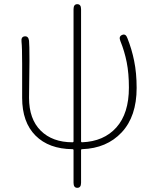

<svg xmlns="http://www.w3.org/2000/svg" viewBox="-20 -701 745 919"><path d="M350 198Q332 198 332 174V18Q332 13 327 13Q214 12 150 -52Q86 -116 86 -233V-396Q86 -474 83 -501Q80 -525 98 -527Q116 -529 119 -506Q121 -489 121 -409L119 -233Q119 -131 175 -75.5Q231 -20 327 -20Q332 -20 332 -25V-657Q332 -681 350 -681Q368 -681 368 -657V-25Q368 -20 373 -20Q477 -24 537 -91Q597 -158 597 -282Q597 -350 586.5 -403Q576 -456 556 -505Q547 -527 565 -534Q582 -541 590 -518Q611 -465 622 -410Q634 -352 634 -280Q634 -144 562.5 -67.5Q491 9 373 13Q368 13 368 18V174Q368 198 350 198Z"/></svg>

Font: Resource Han Rounded KR ExtraLight
Style: Regular
Weight: 250
Designer: Cyano Hao (round all glyphs); Ryoko NISHIZUKA 西塚涼子 (kana, bopomofo & ideographs); Paul D. Hunt (Latin, Greek & Cyrillic)
Foundry: Cyano Hao
Version: 0.990